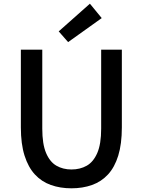

<svg xmlns="http://www.w3.org/2000/svg" viewBox="-20 -1006 773 1040"><path d="M367 14Q306 14 255.5 -4Q205 -22 169 -61Q133 -100 113 -163Q93 -226 93 -316V-737H209V-309Q209 -226 229.5 -177.5Q250 -129 285.5 -108.5Q321 -88 367 -88Q414 -88 450 -108.5Q486 -129 507 -177.5Q528 -226 528 -309V-737H640V-316Q640 -226 620.5 -163Q601 -100 565 -61Q529 -22 478.5 -4Q428 14 367 14ZM349 -778 298 -836 467 -986 531 -908Z"/></svg>

Font: Noto Sans KR Thin Medium
Style: Regular
Weight: 500
Version: Version 2.004-H2;hotconv 1.0.118;makeotfexe 2.5.65603